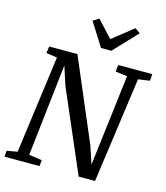

<svg xmlns="http://www.w3.org/2000/svg" viewBox="-140 -1102 1048 1209"><g transform="rotate(15 384.0 -497.5)"><path d="M4 0 7 -39.5 76 -51.5 161.5 -688.5 90 -699 96.5 -743H280.5L508 -208.5L546 -93.5L618.5 -689.5L541.5 -699L546.5 -743H768.5L765 -699L690 -688.5L594.5 0H487.5L259 -530.5L219.5 -652.5L151.5 -52L236 -39.5L232.5 0ZM414 -818.5 318 -970.5 356 -995Q381 -968 406 -941.2Q431 -914.5 455.5 -887.5Q489.5 -914.5 523.5 -941.2Q557.5 -968 591.5 -995L625.5 -971L481.5 -818.5Z"/></g></svg>

Font: Merriweather Light 18pt
Style: Italic
Weight: 400
Italic angle: -7.8°
Version: Version 2.101